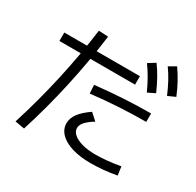

<svg xmlns="http://www.w3.org/2000/svg" viewBox="-180 -1022 1298 1271"><g transform="rotate(30 469.0 -386.5)"><path d="M186 -360.8C155.8 -225.7 120.4 -94.7 80.1 32.2L152.3 44.9C193.4 -84 229 -217.1 259.3 -354.5C289.6 -491.9 313.2 -627 330.1 -759.8L257.8 -763.7C240.2 -630.2 216.3 -495.9 186 -360.8ZM505.4 4.9C546.1 17.3 593.1 23.4 646.5 23.4C679.7 23.4 712.7 21.8 745.6 18.6C778.5 15.3 811.5 10.7 844.7 4.9L835.9 -60.5C766.3 -48.2 703.1 -42 646.5 -42C608.7 -42 575.4 -45.9 546.4 -53.7C517.4 -61.5 494.8 -72.4 478.5 -86.4C462.2 -100.4 454.1 -116.2 454.1 -133.8C454.1 -149.4 460.8 -164.9 474.1 -180.2C487.5 -195.5 508.8 -212.2 538.1 -230.5L487.3 -276.4C449.5 -250.3 421.9 -225.3 404.3 -201.2C386.7 -177.1 377.9 -152.3 377.9 -127C377.9 -97 389 -70.6 411.1 -47.9C433.3 -25.1 464.7 -7.5 505.4 4.9ZM65.4 -638.7V-574.2H643.6V-638.7ZM831.1 -461.9C699.5 -461.9 558.9 -453.8 409.2 -437.5L413.1 -373C553.7 -389.3 693 -397.5 831.1 -397.5ZM690.9 -659.2C706.2 -632.5 721.7 -601.9 737.3 -567.4L793 -594.7C776.7 -631.2 760.9 -663.2 745.6 -690.9C730.3 -718.6 713.2 -745.1 694.3 -770.5L640.6 -737.3C658.9 -711.9 675.6 -685.9 690.9 -659.2ZM819.8 -708.5C834.5 -681.5 849.3 -650.4 864.3 -615.2L920.9 -640.6C906.6 -675.1 891.8 -706.4 876.5 -734.4C861.2 -762.4 843.8 -790.4 824.2 -818.4L770.5 -787.1C788.7 -761.7 805.2 -735.5 819.8 -708.5Z"/></g></svg>

Font: Pretendard Variable
Style: Regular
Weight: 400
Designer: Base glyphs from Inter by Rasmus Andersson; Hangeul glyphs from Noto Sans CJK(Source Han Sans) by Jang Soo-young and Kan
Foundry: Kil Hyung-jin
Version: Version 1.309;Glyphs 3.2 (3225)